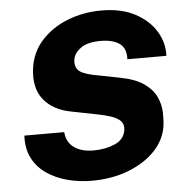

<svg xmlns="http://www.w3.org/2000/svg" viewBox="-53 -783 810 844"><g transform="rotate(-5 352.5 -361.0)"><path d="M319 10Q264.5 10 213 -3.2Q161.5 -16.5 121.2 -43.8Q81 -71 59 -113.2Q37 -155.5 40 -213.5H216Q219 -169.5 251.5 -145.8Q284 -122 337.5 -122Q389.5 -122 431.5 -140Q473.5 -158 480 -200.5Q483.5 -225 469 -239.8Q454.5 -254.5 428.2 -263.2Q402 -272 370.5 -278L257 -300.5Q176 -315 134.2 -366.5Q92.5 -418 104 -506Q114 -576.5 160.2 -627Q206.5 -677.5 276 -704.8Q345.5 -732 425.5 -732Q512 -732 572.5 -700.2Q633 -668.5 664.2 -617.2Q695.5 -566 692.5 -508.5H520.5Q522.5 -558 492.5 -578.5Q462.5 -599 409.5 -599Q352.5 -599 322.2 -577.2Q292 -555.5 288 -526.5Q284 -498 299.5 -480.8Q315 -463.5 365.5 -453L478 -431Q548 -418 586 -391Q624 -364 639.2 -330.2Q654.5 -296.5 655.5 -262.2Q656.5 -228 652.5 -200.5Q643.5 -141 597.8 -93.2Q552 -45.5 479.8 -17.8Q407.5 10 319 10Z"/></g></svg>

Font: Public Sans ExtraBold
Style: Italic
Weight: 800
Italic angle: -8°
Designer: The Public Sans project authors (U.S. Web Design System). Libre Franklin designed by Pablo Impallari and Rodrigo Fuenzal
Version: Version 1.007; ttfautohint (v1.8.1) -l 8 -r 50 -G 200 -x 14 